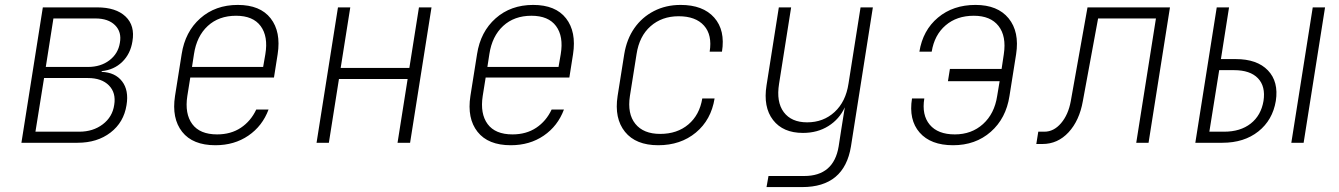

<svg xmlns="http://www.w3.org/2000/svg" viewBox="-20 -580 5440 780"><path d="M67 0 154 -550H375Q451 -550 490 -513Q529 -476 518 -412Q510 -361 476.5 -328.5Q443 -296 393 -291V-288Q448 -286 476 -249.5Q504 -213 494 -153Q483 -83 429 -41.5Q375 0 295 0ZM166 -308H337Q389 -308 424.5 -335Q460 -362 467 -406Q475 -450 447.5 -477.5Q420 -505 368 -505H197ZM124 -45H302Q358 -45 397.5 -75Q437 -105 444 -154Q452 -203 422.5 -233Q393 -263 337 -263H159Z M855 10Q763 10 720 -44.5Q677 -99 691 -190L718 -360Q732 -451 793.5 -505.5Q855 -560 946 -560Q1037 -560 1079.5 -505.5Q1122 -451 1108 -360L1093 -265H753L741 -190Q730 -118 761 -76Q792 -34 862 -34Q918 -34 958.5 -61Q999 -88 1021 -135H1071Q1046 -68 989 -29Q932 10 855 10ZM760 -308H1049L1058 -360Q1070 -432 1039 -474Q1008 -516 939 -516Q869 -516 824 -474.5Q779 -433 768 -360Z M1266 0 1353 -550H1403L1364 -304H1643L1682 -550H1733L1646 0H1595L1636 -259H1357L1316 0Z M2055 10Q1963 10 1920 -44.5Q1877 -99 1891 -190L1918 -360Q1932 -451 1993.5 -505.5Q2055 -560 2146 -560Q2237 -560 2279.5 -505.5Q2322 -451 2308 -360L2293 -265H1953L1941 -190Q1930 -118 1961 -76Q1992 -34 2062 -34Q2118 -34 2158.5 -61Q2199 -88 2221 -135H2271Q2246 -68 2189 -29Q2132 10 2055 10ZM1960 -308H2249L2258 -360Q2270 -432 2239 -474Q2208 -516 2139 -516Q2069 -516 2024 -474.5Q1979 -433 1968 -360Z M2654 10Q2563 10 2519 -44.5Q2475 -99 2489 -190L2516 -360Q2526 -421 2557 -465.5Q2588 -510 2636.5 -535Q2685 -560 2745 -560Q2836 -560 2881.5 -508.5Q2927 -457 2913 -370H2863Q2874 -438 2840 -476Q2806 -514 2737 -514Q2669 -514 2623 -473.5Q2577 -433 2566 -360L2539 -190Q2528 -118 2561 -77Q2594 -36 2662 -36Q2731 -36 2776.5 -74.5Q2822 -113 2833 -180H2883Q2869 -93 2807 -41.5Q2745 10 2654 10Z M3094 180 3102 135H3247Q3367 135 3387 15L3397 -50L3412 -144Q3390 -96 3345.5 -68Q3301 -40 3242 -40Q3161 -40 3120.5 -92.5Q3080 -145 3094 -233L3144 -550H3194L3145 -240Q3133 -166 3164 -124.5Q3195 -83 3259 -83Q3325 -83 3370.5 -125Q3416 -167 3427 -240L3476 -550H3526L3437 15Q3410 180 3239 180Z M3852 10Q3761 10 3716 -41.5Q3671 -93 3685 -180H3735Q3724 -113 3757 -73.5Q3790 -34 3859 -34Q3927 -34 3973.5 -76Q4020 -118 4031 -190L4041 -250H3831L3839 -300H4049L4058 -360Q4069 -433 4036.5 -474.5Q4004 -516 3936 -516Q3867 -516 3821.5 -477Q3776 -438 3765 -370H3715Q3729 -457 3790.5 -508.5Q3852 -560 3943 -560Q4033 -560 4077.5 -505.5Q4122 -451 4108 -360L4081 -190Q4067 -99 4005 -44.5Q3943 10 3852 10Z M4190 5 4198 -45H4223Q4261 -45 4290.5 -79.5Q4320 -114 4330 -169L4398 -550H4733L4646 0H4596L4676 -505H4441L4379 -169Q4365 -90 4321 -42.5Q4277 5 4215 5Z M4836 0 4923 -550H4973L4940 -340H5000Q5087 -340 5131 -294Q5175 -248 5163 -170Q5150 -92 5092 -46Q5034 0 4946 0ZM5226 0 5313 -550H5363L5276 0ZM4893 -45H4953Q5019 -45 5061 -78Q5103 -111 5113 -170Q5122 -229 5090.5 -262Q5059 -295 4993 -295H4933Z"/></svg>

Font: NKDuy Mono Thin
Style: Italic
Weight: 100
Italic angle: -9°
Monospace: yes
Designer: NKDuy
Foundry: NKDuy
Version: Version 2.251; ttfautohint (v1.8.4.7-5d5b)